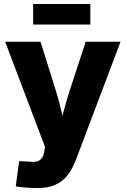

<svg xmlns="http://www.w3.org/2000/svg" viewBox="-20 -739 632 965"><path d="M59.1 198.2 76.2 70.8 125.5 73.2Q148.9 76.7 164.8 72.5Q180.7 68.4 189.9 55.9Q199.2 43.5 202.1 22.9L206.5 0L5.9 -529.3H183.6L262.2 -278.3Q277.8 -227.1 289.8 -175.3Q301.8 -123.5 314.9 -67.9H272.5Q285.6 -123.5 298.8 -175.5Q312 -227.5 328.6 -278.3L410.6 -529.3H585.9L360.8 65.9Q343.8 111.3 318.8 142.6Q293.9 173.8 257.8 189.9Q221.7 206.1 169.9 206.1Q141.1 206.1 112.1 203.9Q83 201.7 59.1 198.2ZM434.1 -718.8V-615.7H146.5V-718.8Z"/></svg>

Font: Inter 24pt ExtraBold
Style: Regular
Weight: 800
Designer: Rasmus Andersson
Foundry: rsms
Version: Version 4.001;git-66647c0bb